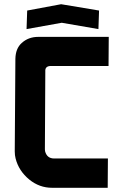

<svg xmlns="http://www.w3.org/2000/svg" viewBox="-20 -891 586 911"><path d="M492 -139 491 0H227Q167 0 119 -39Q69 -80 54 -139Q50 -154 50 -173L53 -612Q54 -661 83 -687Q115 -716 161 -716H496L495 -578H222Q193 -578 195 -552L193 -182Q193 -177 194 -173Q203 -139 237 -139ZM109 -841 270 -871 450 -841 447 -753 273 -783 106 -753Z"/></svg>

Font: Covid19
Style: Regular
Weight: 400
Designer: Peter Wiegel
Foundry: (c) CAT - Ing. Peter Wiegel.  for Rudolf Maass + Partner GmbH
Version: Version 001.000